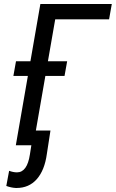

<svg xmlns="http://www.w3.org/2000/svg" viewBox="-20 -731 582 966"><path d="M528.8 -633.8H257.8L147.5 0H59.6L183.1 -710.9H542.5ZM304.7 -349.1H47.4L60.5 -422.9H317.9ZM233.9 -74.2 215.8 43Q204.6 126 164.6 170.9Q125.5 214.8 63 214.8Q61.5 214.8 60.1 214.8Q37.6 213.9 11.7 204.6L25.9 128.4Q46.9 136.2 65.4 136.2Q116.7 136.2 130.4 46.4L149.4 -74.2Z"/></svg>

Font: MAUL Condensed Italic
Style: Condenced Regular Italic
Weight: 400
Italic angle: -12°
Designer: MAUL
Version: Version 1.0; 2020; ttfautohint (v1.8.3)